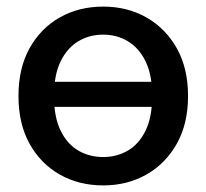

<svg xmlns="http://www.w3.org/2000/svg" viewBox="-20 -550 625 582"><path d="M97 -226V-302H491V-226ZM293 12Q219 12 161 -21Q103 -54 69.5 -114.5Q36 -175 36 -259Q36 -343 69.5 -403.5Q103 -464 161 -497Q219 -530 293 -530Q366 -530 424 -497Q482 -464 516 -403.5Q550 -343 550 -259Q550 -175 516 -114.5Q482 -54 424 -21Q366 12 293 12ZM144 -255Q144 -194 164 -153.5Q184 -113 217.5 -93.5Q251 -74 293 -74Q334 -74 367.5 -93.5Q401 -113 421 -153.5Q441 -194 441 -255V-263Q441 -324 421 -364.5Q401 -405 367.5 -425Q334 -445 293 -445Q251 -445 217.5 -425Q184 -405 164 -364.5Q144 -324 144 -263Z"/></svg>

Font: TikTok Sans 24pt Medium
Style: Regular
Weight: 500
Version: Version 4.000